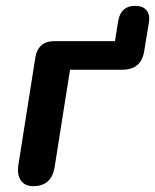

<svg xmlns="http://www.w3.org/2000/svg" viewBox="-20 -630 531 658"><path d="M94 8Q65 8 51.5 -11.5Q38 -31 43 -65L101 -432Q110 -489 167 -489H374L385 -558Q394 -610 443 -610Q469 -610 482 -595Q495 -580 490 -551L474 -454Q464 -391 399 -391H220L167 -56Q156 8 94 8Z"/></svg>

Font: Nunito Variable Extra Light
Style: Italic
Weight: 200
Italic angle: -9°
Designer: Vernon Adams
Foundry: Vernon Adams
Version: Version 3.602